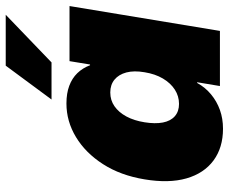

<svg xmlns="http://www.w3.org/2000/svg" viewBox="-84 -700 795 667"><g transform="rotate(-90 313.5 -366.5)"><path d="M199.7 10.7Q134.3 10.7 89.6 -22.2Q44.9 -55.2 27.3 -116.2Q9.8 -177.2 23.9 -261.7Q37.6 -345.2 76.7 -406Q115.7 -466.8 170.7 -500Q225.6 -533.2 287.6 -533.2Q322.8 -533.2 348.9 -523.4Q375 -513.7 392.8 -495.4Q410.6 -477.1 420.4 -451.2H422.9L434.6 -522.5H626L539.6 0H348.1L361.3 -79.1H358.9Q343.3 -50.8 319.1 -30.8Q294.9 -10.7 264.9 0Q234.9 10.7 199.7 10.7ZM286.1 -142.1Q313 -142.1 335.7 -156.7Q358.4 -171.4 374.3 -198.2Q390.1 -225.1 396 -261.7Q402.3 -298.3 395.3 -325Q388.2 -351.6 370.4 -366.2Q352.5 -380.9 325.7 -380.9Q298.8 -380.9 277.8 -366.2Q256.8 -351.6 242.4 -325Q228 -298.3 222.2 -261.7Q216.3 -225.1 221.4 -198.2Q226.6 -171.4 243.2 -156.7Q259.8 -142.1 286.1 -142.1ZM301.3 -585 418.9 -744.1H595.7L430.2 -585Z"/></g></svg>

Font: Inter 28pt Black
Style: Italic
Weight: 900
Italic angle: -9.3988°
Designer: Rasmus Andersson
Foundry: rsms
Version: Version 4.001;git-66647c0bb